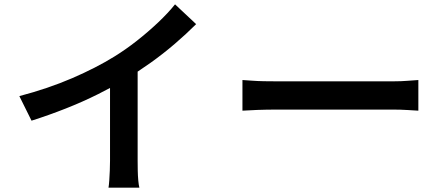

<svg xmlns="http://www.w3.org/2000/svg" viewBox="-20 -823 2040 883"><path d="M69 -381Q202 -416 312 -463.5Q422 -511 506 -563Q558 -595 609.5 -635.5Q661 -676 707 -719.5Q753 -763 785 -803L882 -712Q837 -667 784 -621.5Q731 -576 673.5 -535Q616 -494 557 -458Q501 -425 431 -390Q361 -355 282.5 -324Q204 -293 125 -268ZM486 -504 613 -536V-84Q613 -63 613.5 -38.5Q614 -14 616 7.5Q618 29 621 40H479Q481 29 482.5 7.5Q484 -14 485 -38.5Q486 -63 486 -84Z M1095 -455Q1112 -454 1138.5 -452Q1165 -450 1194 -449.5Q1223 -449 1249 -449Q1272 -449 1308 -449Q1344 -449 1388 -449Q1432 -449 1479.5 -449Q1527 -449 1574.5 -449Q1622 -449 1664 -449Q1706 -449 1738.5 -449Q1771 -449 1790 -449Q1826 -449 1855.5 -451.5Q1885 -454 1904 -455V-314Q1887 -315 1854.5 -317Q1822 -319 1790 -319Q1772 -319 1739 -319Q1706 -319 1663.5 -319Q1621 -319 1574 -319Q1527 -319 1479.5 -319Q1432 -319 1388 -319Q1344 -319 1308 -319Q1272 -319 1249 -319Q1207 -319 1164.5 -317.5Q1122 -316 1095 -314Z"/></svg>

Font: Noto Sans SC SemiBold
Style: Regular
Weight: 600
Designer: Ryoko NISHIZUKA 西塚涼子 (kana, bopomofo & ideographs); Paul D. Hunt (Latin, Greek & Cyrillic); Sandoll Communications 산돌커뮤니
Foundry: Adobe
Version: Version 2.004-H2;hotconv 1.0.118;makeotfexe 2.5.65603